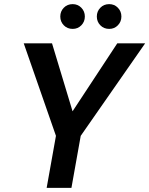

<svg xmlns="http://www.w3.org/2000/svg" viewBox="-20 -910 723 930"><path d="M206 0 251 -252 95 -700H232L336 -356L323 -358L548 -700H683L371 -252L326 0ZM332 -770Q306 -770 289 -787.5Q272 -805 272 -830Q272 -855 289 -872.5Q306 -890 332 -890Q357 -890 374 -872.5Q391 -855 391 -830Q391 -805 374 -787.5Q357 -770 332 -770ZM509 -770Q483 -770 466 -787.5Q449 -805 449 -830Q449 -855 466 -872.5Q483 -890 509 -890Q534 -890 551 -872.5Q568 -855 568 -830Q568 -805 551 -787.5Q534 -770 509 -770Z"/></svg>

Font: DM Sans 20pt SemiBold
Style: Italic
Weight: 600
Italic angle: -10°
Version: Version 4.004;gftools[0.9.30]